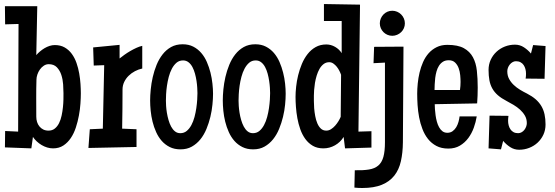

<svg xmlns="http://www.w3.org/2000/svg" viewBox="-20 -730 2750 951"><path d="M380.4 -267.6Q380.4 -245.6 378.4 -216.8Q376.5 -188 370.8 -157.7Q365.2 -127.4 355.7 -98.4Q346.2 -69.3 330.8 -46.4Q315.4 -23.4 293.9 -9.3Q272.5 4.9 242.7 4.9Q228 4.9 213.6 0.5Q199.2 -3.9 186 -11.7Q172.9 -19.5 161.9 -29.8Q150.9 -40 143.1 -51.8L135.3 4.9L4.4 0L5.4 -81.1L69.8 -78.1L71.8 -611.3L5.4 -609.4L4.4 -699.2H164.6L159.7 -457Q167.5 -466.3 178.2 -475.3Q189 -484.4 200.9 -491.5Q212.9 -498.5 225.8 -502.7Q238.8 -506.8 251.5 -506.8Q279.8 -506.8 300.5 -494.9Q321.3 -482.9 335.7 -463.1Q350.1 -443.4 358.9 -418.2Q367.7 -393.1 372.3 -366.5Q377 -339.8 378.7 -314Q380.4 -288.1 380.4 -267.6ZM294.4 -268.6Q294.4 -287.1 292.7 -312Q291 -336.9 283.7 -359.1Q276.4 -381.3 261.7 -396.7Q247.1 -412.1 221.2 -412.1Q208 -412.1 196.8 -404.5Q185.5 -397 177.5 -385.5Q169.4 -374 165 -360.6Q160.6 -347.2 160.6 -335.9Q159.2 -290 159.4 -244.4Q159.7 -198.7 159.7 -152.3Q159.7 -138.2 163.6 -125.7Q167.5 -113.3 175.3 -103.8Q183.1 -94.2 194.3 -88.6Q205.6 -83 220.2 -83Q238.8 -83 251.5 -93.3Q264.2 -103.5 272.5 -120.1Q280.8 -136.7 285.2 -157.5Q289.6 -178.2 291.7 -198.7Q293.9 -219.2 294.2 -237.8Q294.4 -256.3 294.4 -268.6Z M684.6 -390.6Q666 -386.7 648.4 -377.4Q630.9 -368.2 617.2 -354.7Q603.5 -341.3 595.2 -324Q586.9 -306.6 586.9 -286.1Q586.9 -237.3 586.4 -189.5Q585.9 -141.6 585 -92.8L656.2 -89.8V-2L418 2.9L424.8 -89.8L489.3 -92.8L496.1 -407.2L444.3 -405.3L441.4 -495.1L572.3 -507.8V-440.4Q582.5 -448.7 596.2 -458.5Q609.9 -468.3 625 -477.1Q640.1 -485.8 655.5 -492.9Q670.9 -500 684.6 -502.9Z M1035.2 -265.6Q1035.2 -241.2 1032.2 -211.4Q1029.3 -181.6 1022 -151.1Q1014.6 -120.6 1002.7 -91.6Q990.7 -62.5 972.7 -40Q954.6 -17.6 930.4 -3.9Q906.2 9.8 874 9.8Q843.8 9.8 820.8 -1.7Q797.9 -13.2 781.2 -32Q764.6 -50.8 753.4 -75.7Q742.2 -100.6 735.6 -127.4Q729 -154.3 726.3 -181.6Q723.6 -209 723.6 -232.4Q723.6 -256.8 726.6 -287.1Q729.5 -317.4 736.6 -348.4Q743.7 -379.4 755.6 -408.7Q767.6 -438 785.4 -460.7Q803.2 -483.4 827.6 -497.1Q852.1 -510.7 884.8 -510.7Q914.6 -510.7 937.3 -499Q960 -487.3 976.8 -467.8Q993.7 -448.2 1004.6 -422.9Q1015.6 -397.5 1022.5 -370.4Q1029.3 -343.3 1032.2 -315.9Q1035.2 -288.6 1035.2 -265.6ZM958 -268.6Q958 -278.8 957 -294.9Q956.1 -311 953.4 -329.1Q950.7 -347.2 945.8 -365.2Q940.9 -383.3 933.1 -397.9Q925.3 -412.6 913.8 -421.6Q902.3 -430.7 886.7 -430.7Q867.7 -430.7 854.2 -419.2Q840.8 -407.7 831.3 -389.6Q821.8 -371.6 815.9 -349.4Q810.1 -327.1 806.9 -304.9Q803.7 -282.7 802.7 -263.2Q801.8 -243.7 801.8 -231.4Q801.8 -221.2 802.7 -205.3Q803.7 -189.5 806.6 -171.4Q809.6 -153.3 814.7 -135.5Q819.8 -117.7 827.6 -103Q835.4 -88.4 846.7 -79.3Q857.9 -70.3 873 -70.3Q891.6 -70.3 905 -81.5Q918.5 -92.8 928 -110.6Q937.5 -128.4 943.4 -150.4Q949.2 -172.4 952.4 -194.6Q955.6 -216.8 956.8 -236.3Q958 -255.9 958 -268.6Z M1395 -265.6Q1395 -241.2 1392.1 -211.4Q1389.2 -181.6 1381.8 -151.1Q1374.5 -120.6 1362.5 -91.6Q1350.6 -62.5 1332.5 -40Q1314.5 -17.6 1290.3 -3.9Q1266.1 9.8 1233.9 9.8Q1203.6 9.8 1180.7 -1.7Q1157.7 -13.2 1141.1 -32Q1124.5 -50.8 1113.3 -75.7Q1102.1 -100.6 1095.5 -127.4Q1088.9 -154.3 1086.2 -181.6Q1083.5 -209 1083.5 -232.4Q1083.5 -256.8 1086.4 -287.1Q1089.4 -317.4 1096.4 -348.4Q1103.5 -379.4 1115.5 -408.7Q1127.4 -438 1145.3 -460.7Q1163.1 -483.4 1187.5 -497.1Q1211.9 -510.7 1244.6 -510.7Q1274.4 -510.7 1297.1 -499Q1319.8 -487.3 1336.7 -467.8Q1353.5 -448.2 1364.5 -422.9Q1375.5 -397.5 1382.3 -370.4Q1389.2 -343.3 1392.1 -315.9Q1395 -288.6 1395 -265.6ZM1317.9 -268.6Q1317.9 -278.8 1316.9 -294.9Q1315.9 -311 1313.2 -329.1Q1310.5 -347.2 1305.7 -365.2Q1300.8 -383.3 1293 -397.9Q1285.2 -412.6 1273.7 -421.6Q1262.2 -430.7 1246.6 -430.7Q1227.5 -430.7 1214.1 -419.2Q1200.7 -407.7 1191.2 -389.6Q1181.6 -371.6 1175.8 -349.4Q1169.9 -327.1 1166.7 -304.9Q1163.6 -282.7 1162.6 -263.2Q1161.6 -243.7 1161.6 -231.4Q1161.6 -221.2 1162.6 -205.3Q1163.6 -189.5 1166.5 -171.4Q1169.4 -153.3 1174.6 -135.5Q1179.7 -117.7 1187.5 -103Q1195.3 -88.4 1206.5 -79.3Q1217.8 -70.3 1232.9 -70.3Q1251.5 -70.3 1264.9 -81.5Q1278.3 -92.8 1287.8 -110.6Q1297.4 -128.4 1303.2 -150.4Q1309.1 -172.4 1312.3 -194.6Q1315.4 -216.8 1316.7 -236.3Q1317.9 -255.9 1317.9 -268.6Z M1819.8 1 1689 4.9 1682.1 -51.8Q1666 -25.4 1639.2 -10.3Q1612.3 4.9 1581.5 4.9Q1551.3 4.9 1529.5 -7.8Q1507.8 -20.5 1492.4 -41.5Q1477.1 -62.5 1467.5 -89.4Q1458 -116.2 1452.9 -144.5Q1447.8 -172.9 1445.8 -200.2Q1443.8 -227.5 1443.8 -250Q1443.8 -272.5 1446.8 -300.5Q1449.7 -328.6 1456.8 -357.4Q1463.9 -386.2 1475.3 -413.6Q1486.8 -440.9 1503.7 -462.4Q1520.5 -483.9 1543.5 -496.8Q1566.4 -509.8 1596.2 -509.8Q1619.1 -509.8 1639.9 -497.8Q1660.6 -485.8 1672.4 -466.8V-626H1584.5V-710L1763.2 -707L1755.4 -78.1L1819.8 -80.1ZM1669.4 -359.4Q1666.5 -368.2 1661.1 -378.9Q1655.8 -389.6 1648.2 -399.2Q1640.6 -408.7 1631.1 -415.3Q1621.6 -421.9 1610.8 -421.9Q1594.7 -421.9 1582.8 -412.6Q1570.8 -403.3 1562.5 -388.7Q1554.2 -374 1548.6 -355.7Q1543 -337.4 1540 -319.1Q1537.1 -300.8 1535.9 -284.4Q1534.7 -268.1 1534.7 -256.8Q1534.7 -246.6 1534.7 -230Q1534.7 -213.4 1536.1 -194.1Q1537.6 -174.8 1541.3 -155Q1544.9 -135.3 1551.8 -119.1Q1558.6 -103 1569.3 -93Q1580.1 -83 1596.2 -83Q1608.4 -83 1619.6 -90.1Q1630.9 -97.2 1640.1 -107.7Q1649.4 -118.2 1656.5 -129.9Q1663.6 -141.6 1667.5 -151.4Z M1985.4 -614.3Q1985.4 -601.6 1980.5 -590.3Q1975.6 -579.1 1967 -570.8Q1958.5 -562.5 1947 -557.6Q1935.5 -552.7 1922.9 -552.7Q1910.2 -552.7 1898.9 -557.6Q1887.7 -562.5 1879.4 -570.8Q1871.1 -579.1 1866.2 -590.3Q1861.3 -601.6 1861.3 -614.3Q1861.3 -627 1866.2 -638.4Q1871.1 -649.9 1879.4 -658.4Q1887.7 -667 1898.9 -671.9Q1910.2 -676.8 1922.9 -676.8Q1935.5 -676.8 1947 -671.9Q1958.5 -667 1967 -658.4Q1975.6 -649.9 1980.5 -638.4Q1985.4 -627 1985.4 -614.3ZM1978.5 -499 1975.6 -25.4Q1975.1 26.9 1965.6 68.8Q1956.1 110.8 1932.9 140.1Q1909.7 169.4 1871.1 185.3Q1832.5 201.2 1774.4 201.2Q1764.6 201.2 1754.9 200.7Q1745.1 200.2 1735.4 199.2L1737.3 113.3Q1778.8 114.3 1807.4 109.6Q1835.9 105 1853.5 90.1Q1871.1 75.2 1878.9 47.4Q1886.7 19.5 1886.7 -25.4V-419.9L1830.1 -417L1833 -498Z M2346.2 -295.9Q2346.2 -255.9 2343.3 -217.8L2133.3 -213.9Q2133.3 -203.6 2134.3 -189.2Q2135.3 -174.8 2137.5 -158.9Q2139.6 -143.1 2143.8 -127.7Q2147.9 -112.3 2154.8 -99.9Q2161.6 -87.4 2171.6 -79.8Q2181.6 -72.3 2195.8 -72.3Q2210.9 -72.3 2221.9 -80.3Q2232.9 -88.4 2240 -100.3Q2247.1 -112.3 2251 -126.5Q2254.9 -140.6 2256.3 -153.3H2341.3Q2336.9 -125.5 2326.7 -97.2Q2316.4 -68.8 2299.3 -45.9Q2282.2 -22.9 2257.8 -8.5Q2233.4 5.9 2200.7 5.9Q2166.5 5.9 2141.8 -7.1Q2117.2 -20 2100.1 -41.5Q2083 -63 2072.3 -91.1Q2061.5 -119.1 2055.9 -149.2Q2050.3 -179.2 2048.3 -209.5Q2046.4 -239.7 2046.4 -265.6Q2046.4 -289.1 2049.1 -316.4Q2051.8 -343.8 2058.1 -370.6Q2064.5 -397.5 2075.4 -422.4Q2086.4 -447.3 2103 -466.1Q2119.6 -484.9 2142.6 -496.3Q2165.5 -507.8 2195.8 -507.8Q2247.6 -507.8 2277.3 -491.5Q2307.1 -475.1 2322.5 -446.5Q2337.9 -418 2342 -379.2Q2346.2 -340.3 2346.2 -295.9ZM2261.2 -324.2Q2261.2 -338.9 2259.5 -357.4Q2257.8 -376 2251.7 -392.6Q2245.6 -409.2 2233.9 -420.4Q2222.2 -431.6 2202.6 -431.6Q2185.5 -431.6 2173.8 -424.1Q2162.1 -416.5 2154.3 -404.3Q2146.5 -392.1 2142.1 -376.2Q2137.7 -360.4 2135.7 -344Q2133.8 -327.6 2133.1 -312Q2132.3 -296.4 2132.3 -284.2H2258.3Q2261.2 -304.7 2261.2 -324.2Z M2682.1 -113.3Q2682.1 -85.9 2671.6 -63.2Q2661.1 -40.5 2643.1 -23.7Q2625 -6.8 2601.3 2.4Q2577.6 11.7 2551.3 11.7Q2526.9 11.7 2506.8 -1.5Q2486.8 -14.6 2472.2 -32.2L2461.4 9.8L2399.9 4.9L2404.8 -157.2L2498.5 -156.2Q2497.6 -150.4 2497.1 -144Q2496.6 -137.7 2496.6 -131.8Q2496.6 -120.1 2499.5 -109.1Q2502.4 -98.1 2508.3 -89.4Q2514.2 -80.6 2523.7 -75.4Q2533.2 -70.3 2546.4 -70.3Q2555.7 -70.3 2563.7 -75Q2571.8 -79.6 2577.4 -86.9Q2583 -94.2 2586.2 -103Q2589.4 -111.8 2589.4 -120.1Q2589.4 -141.1 2579.8 -157.5Q2570.3 -173.8 2555.7 -187Q2541 -200.2 2523.4 -210.7Q2505.9 -221.2 2489.7 -229.5Q2463.4 -243.2 2446 -258.3Q2428.7 -273.4 2418.5 -291.7Q2408.2 -310.1 2404.1 -332.5Q2399.9 -355 2399.9 -383.8Q2399.9 -410.6 2410.4 -433.6Q2420.9 -456.5 2439 -473.4Q2457 -490.2 2480.7 -499.5Q2504.4 -508.8 2530.8 -508.8Q2555.2 -508.8 2575.2 -495.6Q2595.2 -482.4 2609.9 -464.8L2620.6 -506.8L2682.1 -502L2677.2 -339.8L2583.5 -340.8Q2584.5 -346.7 2585 -353Q2585.4 -359.4 2585.4 -365.2Q2585.4 -377 2582.5 -387.9Q2579.6 -398.9 2573.7 -407.7Q2567.9 -416.5 2558.3 -421.6Q2548.8 -426.8 2535.6 -426.8Q2526.4 -426.8 2518.6 -422.1Q2510.7 -417.5 2504.9 -410.2Q2499 -402.8 2495.8 -394Q2492.7 -385.3 2492.7 -377Q2492.7 -355.5 2501.7 -338.9Q2510.7 -322.3 2524.7 -309.1Q2538.6 -295.9 2555.9 -285.4Q2573.2 -274.9 2590.3 -266.6Q2615.7 -253.4 2633.1 -238.3Q2650.4 -223.1 2661.4 -204.6Q2672.4 -186 2677.2 -163.6Q2682.1 -141.1 2682.1 -113.3Z"/></svg>

Font: Maiden Orange
Style: Regular
Weight: 400
Designer: Astigmatic (AOETI)
Foundry: Astigmatic (AOETI)
Version: Version 1.000